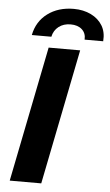

<svg xmlns="http://www.w3.org/2000/svg" viewBox="-60 -949 568 989"><g transform="rotate(5 223.5 -455.0)"><path d="M29 0 169 -700H332L192 0ZM77 -757Q91 -828 146 -869Q201 -910 281 -910Q331 -910 370 -891Q409 -872 429.5 -838Q450 -804 446 -757H350Q352 -790 330.5 -809.5Q309 -829 272 -829Q235 -829 210 -809.5Q185 -790 178 -757Z"/></g></svg>

Font: Montserrat
Style: Bold Italic
Weight: 700
Italic angle: -11.3°
Designer: Julieta Ulanovsky
Foundry: Julieta Ulanovsky
Version: Version 9.000; ttfautohint (v1.8.4.7-5d5b)